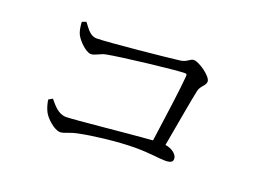

<svg xmlns="http://www.w3.org/2000/svg" viewBox="-85 -795 1170 886"><g transform="rotate(20 500.0 -352.0)"><path d="M165 -213C166 -201 173 -172 182 -156C195 -130 239 -90 267 -90C289 -90 302 -104 355 -114C414 -126 533 -141 618 -141C693 -141 736 -132 766 -132C794 -132 805 -138 805 -154C805 -175 779 -196 745 -201C766 -317 787 -440 797 -485C803 -512 828 -521 828 -542C828 -567 761 -614 735 -614C716 -614 709 -594 674 -590C612 -582 330 -554 279 -554C244 -554 228 -586 208 -610L188 -603C188 -588 192 -562 197 -550C205 -525 251 -477 278 -477C296 -477 319 -494 342 -499C413 -513 673 -543 716 -543C724 -543 727 -540 726 -532C722 -475 701 -321 684 -201C574 -193 309 -165 270 -165C231 -165 206 -198 184 -224Z"/></g></svg>

Font: Source Han Serif KR
Style: Regular
Weight: 400
Designer: Ryoko NISHIZUKA 西塚涼子 (kana & ideographs); Frank Grießhammer (Latin, Greek & Cyrillic); Wenlong ZHANG 张文龙 (bopomofo); San
Foundry: Adobe
Version: Version 2.001;hotconv 1.1.0;makeotfexe 2.6.0